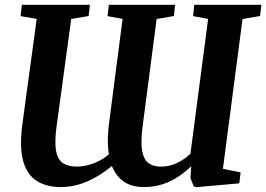

<svg xmlns="http://www.w3.org/2000/svg" viewBox="-20 -763 1106 798"><path d="M232 14.5Q175 14.5 134.5 -10Q94 -34.5 77 -91.5Q60 -148.5 73 -247L132.5 -684.5L65.5 -696L71 -743H353.5L348.5 -696.5L276 -684L215.5 -240.5Q206 -171 213.5 -134.2Q221 -97.5 243.2 -84Q265.5 -70.5 299.5 -70.5Q320 -70.5 342.8 -76Q365.5 -81.5 388.8 -92.8Q412 -104 432.5 -121.5Q430 -136.5 428.8 -155Q427.5 -173.5 428.5 -196Q429.5 -218.5 432.5 -245L489.5 -684.5L427 -696L432.5 -743H707.5L703 -696.5L631 -684L573 -240Q564 -172 571 -135.2Q578 -98.5 598 -84.5Q618 -70.5 648.5 -70.5Q670.5 -70.5 691.5 -76.5Q712.5 -82.5 732.5 -94.5Q752.5 -106.5 771.5 -124L845 -684.5L782.5 -696L787.5 -743H1066.5L1061 -696.5L988 -684L906.5 -61.5L980 -46.5L974.5 -1L795.5 15L785 11L771.5 -23.5L775 -72Q731 -29.5 682 -7.5Q633 14.5 579 14.5Q528.5 14.5 496 -7.2Q463.5 -29 445 -73Q394.5 -31 341 -8.2Q287.5 14.5 232 14.5Z"/></svg>

Font: Merriweather 28pt
Style: Bold Italic
Weight: 700
Italic angle: -7.8°
Version: Version 2.101